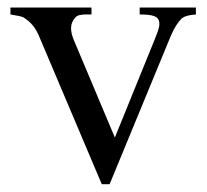

<svg xmlns="http://www.w3.org/2000/svg" viewBox="-20 -467 540 502"><path d="M492.2 -429.2Q479 -428.2 470.5 -426Q461.9 -423.8 455.6 -419.4Q447.3 -411.1 439.9 -399.4Q432.6 -387.7 425.3 -370.1L266.6 14.6H246.1L85.4 -364.7Q80.6 -377 75.7 -385.7Q70.8 -394.5 65.4 -400.9Q60.1 -407.2 54.2 -412.1Q48.3 -417 41.5 -421.4Q37.1 -423.8 28.8 -425.3Q20.5 -426.8 7.3 -429.2V-447.3H219.2V-429.2H205.1Q195.8 -429.2 188 -427.5Q180.2 -425.8 176.3 -420.4Q166.5 -410.2 165.8 -394.5Q165 -378.9 176.3 -354.5L280.3 -107.4L384.8 -364.7Q393.6 -385.3 396 -397.5Q398.4 -409.7 393.1 -418Q391.6 -419.9 388.9 -421.9Q386.2 -423.8 381.1 -425.5Q376 -427.2 367.4 -428.2Q358.9 -429.2 345.2 -429.2V-447.3H492.2Z"/></svg>

Font: Doulos SIL Viet
Style: Regular
Weight: 400
Designer: Walt Agee, Victor Gaultney, Peter Martin, Debbi Hosken, Becca Hirsbrunner
Foundry: SIL International
Version: Version 5.000